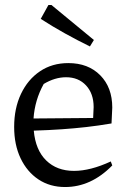

<svg xmlns="http://www.w3.org/2000/svg" viewBox="-20 -745 516 773"><path d="M242 8Q181 8 135 -22.5Q89 -53 63 -107.5Q37 -162 37 -234Q37 -309 64.5 -367Q92 -425 141 -458Q190 -491 255 -491Q335 -491 383.5 -442Q432 -393 432 -312L429 -248Q376 -239 327.5 -233.5Q279 -228 228 -224.5Q177 -221 116 -219Q123 -141 166 -99Q209 -57 278 -57Q344 -57 426 -95L432 -79Q347 8 242 8ZM156 -407Q120 -342 115 -268L355 -270L357 -314Q357 -368 326.5 -401Q296 -434 246 -434Q201 -434 156 -407ZM342 -558Q291 -583 241.5 -610.5Q192 -638 144 -669L175 -725H187L358 -584Z"/></svg>

Font: Piazzolla
Style: Regular
Weight: 400
Designer: Juan Pablo del Peral
Foundry: Huerta Tipografica
Version: Version 1.330